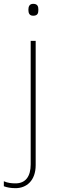

<svg xmlns="http://www.w3.org/2000/svg" viewBox="-70 -741 297 1001"><path d="M78 -690C78 -673 83 -659 103 -659C127 -659 130 -673 130 -690C130 -706 127 -721 103 -721C83 -721 78 -706 78 -690ZM11 240C68 240 116 201 116 120V-528H90V116C90 178 64 215 11 215C-9 215 -30 213 -50 204V230C-34 236 -14 240 11 240Z"/></svg>

Font: Noto Sans Canadian Aboriginal Thin
Style: Regular
Weight: 100
Designer: Monotype Design Team, Typotheque's Kevin King
Foundry: Monotype Imaging Inc.
Version: Version 2.004